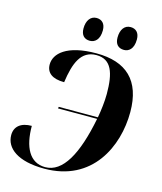

<svg xmlns="http://www.w3.org/2000/svg" viewBox="-134 -1022 949 1128"><g transform="rotate(15 340.5 -457.5)"><path d="M515 -785C543 -785 573 -805 573 -864C573 -905 551 -925 519 -925C482 -925 460 -894 460 -846C460 -805 481 -785 515 -785ZM307 -785C336 -785 366 -805 366 -864C366 -905 344 -925 312 -925C276 -925 253 -894 253 -846C253 -805 274 -785 307 -785ZM243 10C535 10 646 -232 646 -441C646 -634 547 -724 365 -724C184 -724 116 -656 116 -590C116 -539 153 -511 225 -511C242 -631 274 -714 368 -714C459 -714 485 -637 485 -509C485 -464 478 -406 470 -363H232L230 -353H468C424 -129 353 0 246 0C151 0 108 -86 108 -214C42 -214 5 -183 5 -131C5 -51 82 10 243 10Z"/></g></svg>

Font: Noto Serif Display
Style: Bold Italic
Weight: 700
Italic angle: -12°
Designer: Monotype Design Team
Foundry: Monotype Imaging Inc.
Version: Version 2.009